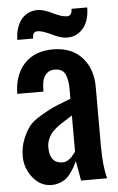

<svg xmlns="http://www.w3.org/2000/svg" viewBox="-57 -867 564 914"><g transform="rotate(-5 225.0 -409.5)"><path d="M287.1 -683.6Q258.3 -683.6 215.1 -704.8Q171.9 -726.1 148.4 -726.1Q135.7 -726.1 130.4 -717.8Q125 -709.5 125 -693.4H49.8Q49.8 -720.2 56.6 -744.1Q63.5 -768.1 76.7 -786.6Q89.8 -805.2 110.6 -815.9Q131.3 -826.7 157.2 -826.7Q185.5 -826.7 228 -805.7Q270.5 -784.7 294.9 -784.7Q319.3 -784.7 319.3 -818.4H394.5Q394.5 -781.7 383.1 -751.7Q371.6 -721.7 346.7 -702.6Q321.8 -683.6 287.1 -683.6ZM214.4 -633.8Q301.8 -633.8 351.8 -579.8Q401.9 -525.9 401.9 -437.5V-156.2Q401.9 -58.6 418 0H293.5L276.9 -93.8Q267.1 -74.2 261 -63.5Q254.9 -52.7 243.2 -36.9Q231.4 -21 219.7 -12.5Q208 -3.9 190.4 2.4Q172.9 8.8 151.9 8.8Q99.6 8.8 63.2 -36.4Q26.9 -81.5 26.9 -138.2Q26.9 -183.6 42.2 -220.7Q57.6 -257.8 74.7 -280Q91.8 -302.2 131.8 -325.9Q171.9 -349.6 192.4 -358.6Q212.9 -367.7 263.7 -387.2Q272.5 -390.6 276.9 -392.6V-437.5Q276.9 -484.9 263.7 -511Q250.5 -537.1 214.4 -537.1Q189.9 -537.1 175.5 -522.9Q161.1 -508.8 156.5 -488.3Q151.9 -467.8 151.9 -437.5H26.9Q27.8 -527.3 77.1 -580.6Q126.5 -633.8 214.4 -633.8ZM276.9 -312.5Q269 -307.1 251 -295.9Q232.9 -284.7 222.2 -277.6Q211.4 -270.5 196.3 -258.1Q181.2 -245.6 172.9 -234.1Q164.6 -222.7 158.2 -206.1Q151.9 -189.5 151.9 -171.4Q151.9 -93.8 214.4 -93.8Q227.5 -93.8 240 -101.6Q252.4 -109.4 259 -116.9Q265.6 -124.5 274.4 -136.2Q275.9 -138.7 276.9 -139.6Z"/></g></svg>

Font: OswaldRegular
Style: Regular
Weight: 400
Designer: vernon adams
Foundry: vernon adams
Version: Version 1.000